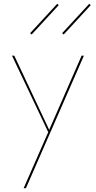

<svg xmlns="http://www.w3.org/2000/svg" viewBox="-20 -698 503 1007"><path d="M420 -406 116 289H104L233 -5L43 -406H55L238 -17L408 -406ZM138 -524 280 -678 288 -671 146 -517ZM306 -524 448 -678 456 -671 314 -517Z"/></svg>

Font: Ysabeau Hairline
Style: Regular
Weight: 100
Designer: Christian Thalmann (Catharsis Fonts)
Version: Version 0.003